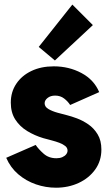

<svg xmlns="http://www.w3.org/2000/svg" viewBox="-20 -832 486 859"><path d="M230.5 7.8Q184.6 7.8 140.6 -7.3Q96.7 -22.5 61.8 -52.2Q26.9 -82 7.8 -126L139.6 -183.6Q152.3 -164.6 175.3 -144.3Q198.2 -124 232.4 -124Q247.6 -124 258.8 -128.9Q270 -133.8 276.1 -141.6Q282.2 -149.4 282.2 -158.2Q282.2 -170.4 272 -178.7Q261.7 -187 245.6 -193.1Q229.5 -199.2 210.4 -204.1Q191.4 -209 173.8 -213.9Q134.8 -225.6 101.6 -245.8Q68.4 -266.1 48.3 -297.4Q28.3 -328.6 28.3 -373Q28.3 -420.4 52.7 -457Q77.1 -493.7 120.4 -514.4Q163.6 -535.2 220.7 -535.2Q288.1 -535.2 344.2 -505.4Q400.4 -475.6 423.8 -419.9L293.9 -362.3Q283.7 -378.4 266.8 -391.4Q250 -404.3 226.6 -404.3Q206.1 -404.3 192.9 -393.8Q179.7 -383.3 179.7 -370.1Q179.7 -354 197 -344Q214.4 -334 237.8 -327.6Q261.2 -321.3 280.3 -316.4Q298.3 -312 324 -302.5Q349.6 -293 374.8 -275.9Q399.9 -258.8 416.7 -231.2Q433.6 -203.6 433.6 -163.1Q433.6 -112.3 406 -73.7Q378.4 -35.2 332.3 -13.7Q286.1 7.8 230.5 7.8ZM225.6 -561.5 153.3 -622.1 303.7 -811.5 395.5 -719.7Z"/></svg>

Font: Reddit Sans Black
Style: Regular
Weight: 900
Version: Version 1.014